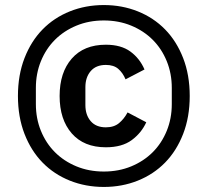

<svg xmlns="http://www.w3.org/2000/svg" viewBox="-20 -729 822 760"><path d="M391 11Q319 11 256.5 -14Q194 -39 148.5 -85.5Q103 -132 77 -199Q51 -266 51 -349Q51 -432 77 -499Q103 -566 148.5 -612.5Q194 -659 256.5 -684Q319 -709 391 -709Q463 -709 525.5 -684Q588 -659 633.5 -612.5Q679 -566 705 -499Q731 -432 731 -349Q731 -266 705 -199Q679 -132 633.5 -85.5Q588 -39 525.5 -14Q463 11 391 11ZM391 -50Q450 -50 499.5 -70.5Q549 -91 584.5 -126.5Q620 -162 640 -211Q660 -260 660 -317V-381Q660 -438 640 -487Q620 -536 584.5 -571.5Q549 -607 499.5 -627.5Q450 -648 391 -648Q332 -648 282.5 -627.5Q233 -607 197.5 -571.5Q162 -536 142 -487Q122 -438 122 -381V-317Q122 -260 142 -211Q162 -162 197.5 -126.5Q233 -91 282.5 -70.5Q332 -50 391 -50ZM399 -146Q312 -146 264 -201Q216 -256 216 -349Q216 -442 264 -497Q312 -552 399 -552Q459 -552 496 -525Q533 -498 552 -454L477 -415Q466 -441 448 -456.5Q430 -472 399 -472Q360 -472 339 -447.5Q318 -423 318 -384V-313Q318 -274 339 -249.5Q360 -225 399 -225Q431 -225 451 -241.5Q471 -258 485 -284L559 -245Q540 -203 501.5 -174.5Q463 -146 399 -146Z"/></svg>

Font: IBM Plex Sans Thai Medium
Style: Regular
Weight: 500
Designer: Mike Abbink, Paul van der Laan, Pieter van Rosmalen, Ben Mitchell, Mark Frömberg
Foundry: Bold Monday
Version: Version 1.1